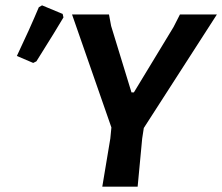

<svg xmlns="http://www.w3.org/2000/svg" viewBox="-20 -697 830 717"><path d="M125 -670 137 -677 214 -645 217 -632Q195 -594 116 -468L104 -462L43 -488Q91 -589 125 -670ZM790 -643 517 -219 511 -180 494 0H362L392 -180L396 -221L249 -643H387L395 -600L471 -352H480L628 -596L652 -643Z"/></svg>

Font: Alegreya Sans SC
Style: Bold Italic
Weight: 700
Italic angle: -7°
Designer: Juan Pablo del Peral
Foundry: Huerta Tipografica
Version: Version 2.007